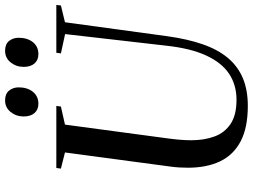

<svg xmlns="http://www.w3.org/2000/svg" viewBox="-140 -844 994 755"><g transform="rotate(-90 357.5 -467.0)"><path d="M647 -709 592 -306Q581 -226.5 560.2 -167Q539.5 -107.5 506.5 -68.2Q473.5 -29 427 -9.5Q380.5 10 318.5 10Q232.5 10 178.8 -18.2Q125 -46.5 100 -99.2Q75 -152 75 -225.5Q75 -242 76 -259.2Q77 -276.5 79.5 -294.5L135 -709L71.5 -725L74 -743H318L315.5 -725L244.5 -709L189.5 -299Q186.5 -276.5 184.8 -254.5Q183 -232.5 183 -212Q183 -161.5 197.8 -121.2Q212.5 -81 247.2 -57.8Q282 -34.5 342 -34.5Q400 -34.5 443.8 -63.2Q487.5 -92 516 -153.2Q544.5 -214.5 555 -312L600.5 -708.5L524.5 -725L527 -743H715L713 -725ZM326.5 -813.5Q303.5 -813.5 290 -828.8Q276.5 -844 276.5 -871.5Q276.5 -900.5 294 -922.5Q311.5 -944.5 340 -944.5Q365.5 -944.5 378.2 -928.8Q391 -913 391 -891Q391 -857 373.5 -835.2Q356 -813.5 326.5 -813.5ZM521.5 -813.5Q498.5 -813.5 485 -828.8Q471.5 -844 471.5 -871.5Q471.5 -900.5 489 -922.5Q506.5 -944.5 535 -944.5Q561 -944.5 573.5 -928.8Q586 -913 586 -891Q586 -857 568.8 -835.2Q551.5 -813.5 521.5 -813.5Z"/></g></svg>

Font: Merriweather 144pt
Style: Italic
Weight: 400
Italic angle: -7.8°
Version: Version 2.101